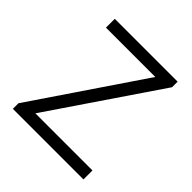

<svg xmlns="http://www.w3.org/2000/svg" viewBox="-150 -643 754 754"><g transform="rotate(45 226.5 -266.5)"><path d="M32 0H424V-50H107L414 -502V-533H65V-484H339L32 -31Z"/></g></svg>

Font: Spoqa Han Sans Neo Light
Style: Regular
Weight: 300
Designer: [Spoqa Han Sans Neo] Dong-huui Kim  Younghwa Kang  Yujin Lee  [Noto Sans] Ryoko NISHIZUKA  (kana & ideographs); Paul D. 
Foundry: Spoqa (http://www.spoqa-han-sans.com)
Version: Version 1.000